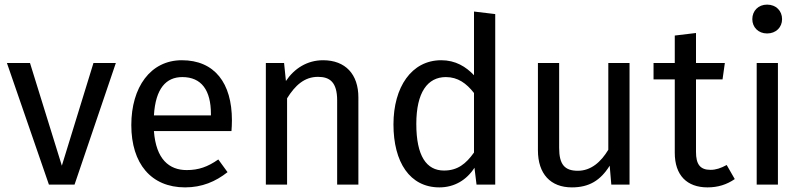

<svg xmlns="http://www.w3.org/2000/svg" viewBox="-20 -800 3486 832"><path d="M482 -527H385L248 -82L110 -527H10L192 0H303Z M894 -300H647C654 -417 700 -466 770 -466C853 -466 894 -409 894 -306ZM985 -279C985 -440 910 -539 768 -539C632 -539 549 -422 549 -258C549 -91 635 12 782 12C855 12 914 -13 966 -54L926 -109C880 -77 841 -63 789 -63C713 -63 656 -110 647 -232H983C984 -244 985 -261 985 -279Z M1380 -539C1311 -539 1255 -503 1219 -449L1211 -527H1132V0H1224V-374C1259 -430 1299 -467 1358 -467C1409 -467 1441 -444 1441 -365V0H1533V-378C1533 -478 1477 -539 1380 -539Z M1904 -61C1828 -61 1784 -124 1784 -263C1784 -400 1833 -466 1912 -466C1964 -466 2001 -439 2034 -397V-139C1999 -90 1963 -61 1904 -61ZM2034 -750V-474C1999 -511 1954 -539 1892 -539C1763 -539 1685 -422 1685 -261C1685 -97 1756 12 1884 12C1949 12 2002 -20 2036 -73L2045 0H2126V-739Z M2708 -527H2616V-151C2584 -98 2541 -60 2484 -60C2427 -60 2403 -87 2403 -159V-527H2311V-149C2311 -46 2366 12 2458 12C2533 12 2582 -18 2622 -82L2629 0H2708Z M3129 -85C3103 -71 3082 -64 3059 -64C3013 -64 2996 -89 2996 -142V-456H3111L3121 -527H2996V-657L2904 -646V-527H2812V-456H2904V-138C2904 -40 2957 12 3046 12C3091 12 3129 0 3164 -24Z M3351 -527H3259V0H3351ZM3304 -780C3266 -780 3240 -753 3240 -717C3240 -682 3266 -655 3304 -655C3343 -655 3369 -682 3369 -717C3369 -753 3343 -780 3304 -780Z"/></svg>

Font: Fira Math
Style: Regular
Weight: 400
Designer: Xiangdong Zeng
Foundry: Xiangdong Zeng
Version: Version 0.3.4